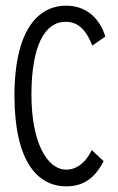

<svg xmlns="http://www.w3.org/2000/svg" viewBox="-20 -648 415 678"><path d="M214 10C275 10 315 -19 346 -79L304 -118C283 -74 251 -49 214 -49C146 -49 91 -146 91 -313C91 -486 138 -571 211 -571C247 -571 279 -555 306 -487L352 -519C330 -589 280 -628 213 -628C129 -628 31 -563 31 -308C32 -77 113 10 214 10Z"/></svg>

Font: Inconsolata Condensed
Style: Regular
Weight: 400
Width: 3
Monospace: yes
Designer: Raph Levien, Cyreal, Brenton Simpson
Foundry: Raph Levien, Cyreal, Google
Version: Version 3.100